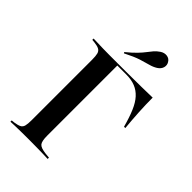

<svg xmlns="http://www.w3.org/2000/svg" viewBox="-229 -848 932 932"><g transform="rotate(45 237.0 -382.0)"><path d="M99.2 -201.6V-492.7Q99.2 -518.5 95.6 -532.3Q91.9 -546 80.6 -552Q69.4 -558.1 47.6 -560.5L31.5 -562.1V-571Q43.5 -571 60.1 -570.2Q76.6 -569.4 98 -569Q119.4 -568.5 142.7 -568.5H153.2H252.4Q317.7 -568.5 362.1 -569.4Q406.5 -570.2 437.1 -571Q437.1 -523.4 439.9 -474.2Q442.7 -425 447.6 -372.6H438.7Q425 -423.4 409.7 -459.3Q394.4 -495.2 374.6 -516.9Q354.8 -538.7 328.6 -549.2Q302.4 -559.7 266.9 -559.7H205.6V-201.6ZM142.7 -2.4Q119.4 -2.4 98 -2Q76.6 -1.6 60.1 -1.2Q43.5 -0.8 31.5 0V-8.9L47.6 -10.5Q69.4 -13.7 80.6 -19.4Q91.9 -25 95.6 -38.7Q99.2 -52.4 99.2 -78.2V-201.6H205.6V-78.2Q205.6 -40.3 216.1 -27.8Q226.6 -15.3 262.1 -11.3L287.1 -8.9V0Q274.2 -0.8 254.4 -1.2Q234.7 -1.6 210.5 -2Q186.3 -2.4 160.5 -2.4H153.2ZM186.3 -624.2 183.1 -629.8Q213.7 -654.8 231.5 -673.4Q249.2 -691.9 260.1 -706.5Q271 -721 281 -732.7Q291.1 -744.4 306.5 -754.8Q323.4 -766.1 341.1 -763.7Q358.9 -761.3 367.7 -746Q376.6 -732.3 372.2 -715.7Q367.7 -699.2 350 -687.9Q333.1 -677.4 312.9 -672.2Q292.7 -666.9 263.3 -657.7Q233.9 -648.4 186.3 -624.2Z"/></g></svg>

Font: Playfair 144pt SemiCondensed SemiBold
Style: Regular
Weight: 600
Width: 4
Designer: Claus Eggers Sørensen
Foundry: Claus Eggers Sørensen
Version: Version 2.203